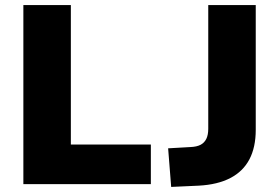

<svg xmlns="http://www.w3.org/2000/svg" viewBox="-20 -725 1099 756"><path d="M72 0V-705H259V-156H574V0ZM654 11 642 -141 730 -146Q755 -147 770 -155Q785 -163 792.5 -178.5Q800 -194 800 -218V-705H987V-214Q987 -145 962 -97.5Q937 -50 887 -24Q837 2 763 6Z"/></svg>

Font: Nunito Sans 10pt Black
Style: Regular
Weight: 900
Designer: Vernon Adams
Foundry: Vernon Adams
Version: Version 3.101;gftools[0.9.27]